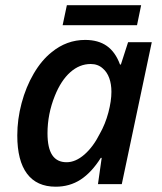

<svg xmlns="http://www.w3.org/2000/svg" viewBox="-20 -702 618 732"><path d="M45.9 -185.5Q45.9 -247.1 62.3 -308.6Q78.6 -370.1 108.4 -421.1Q138.2 -472.2 176.8 -502.9Q233.9 -549.8 304.7 -549.8Q354.5 -549.8 387.2 -526.9Q419.9 -503.9 437.5 -456.1H440.9L468.3 -541H558.6L444.3 0H353.5L367.7 -100.1H364.3Q329.1 -44.4 287.4 -17.3Q245.6 9.8 192.4 9.8Q120.1 9.8 83 -39.8Q45.9 -89.4 45.9 -185.5ZM360.4 -191.9Q381.3 -228.5 393.1 -272.7Q404.8 -316.9 404.8 -352.1Q404.8 -381.3 396.5 -404.3Q388.2 -427.2 372.1 -440.9Q353.5 -458 325.7 -458Q283.2 -458 247.8 -426.5Q212.4 -395 189 -336.4Q161.1 -267.1 161.1 -193.8Q161.1 -137.7 179.2 -110.6Q197.3 -83.5 233.9 -83.5Q268.1 -83.5 301.8 -112.8Q335.4 -142.1 360.4 -191.9ZM234.9 -682.1H518.1L502.4 -606H218.8Z"/></svg>

Font: Viking Open Sans Light
Style: Bold Italic
Weight: 600
Italic angle: -12°
Foundry: Ascender Corporation
Version: Version 2.000